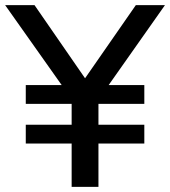

<svg xmlns="http://www.w3.org/2000/svg" viewBox="-30 -725 660 745"><path d="M248 0V-168H70V-241H248V-322H70V-395H222V-377L-10 -705H104L312 -404H288L497 -705H610L379 -377V-395H530V-322H352V-241H530V-168H352V0Z"/></svg>

Font: Nunito Sans 12pt SemiBold
Style: Regular
Weight: 600
Designer: Vernon Adams
Foundry: Vernon Adams
Version: Version 3.101;gftools[0.9.27]